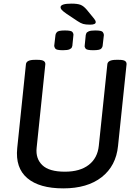

<svg xmlns="http://www.w3.org/2000/svg" viewBox="-20 -1032 752 1059"><path d="M477 -896Q452 -896 438.5 -900Q425 -904 407 -916L347 -956Q327 -970 320.5 -977.5Q314 -985 314 -992Q314 -1012 374 -1012Q407 -1012 424 -1005.5Q441 -999 458 -979L499 -929Q508 -918 508 -910Q508 -896 477 -896ZM494 -755Q458 -755 452 -764Q446 -773 447 -779L453 -839Q454 -842 456 -848Q458 -854 469 -859Q480 -864 505 -864Q541 -864 547 -855Q553 -846 553 -839L546 -779Q546 -773 538.5 -764Q531 -755 494 -755ZM327 -755Q291 -755 285 -764Q279 -773 279 -779L286 -839Q286 -845 293.5 -854.5Q301 -864 338 -864Q374 -864 380 -855Q386 -846 385 -839L379 -779Q378 -776 376 -770.5Q374 -765 363.5 -760Q353 -755 327 -755ZM329 7Q197 7 130.5 -49.5Q64 -106 75 -215L123 -677Q125 -702 172 -702H187Q212 -702 221.5 -695.5Q231 -689 230 -677L182 -216Q176 -157 213.5 -121Q251 -85 338 -85Q421 -85 469.5 -122.5Q518 -160 525 -228L572 -677Q574 -702 621 -702H636Q661 -702 670 -695.5Q679 -689 678 -677L631 -227Q620 -117 541 -55Q462 7 329 7Z"/></svg>

Font: Asap Medium
Style: Italic
Weight: 500
Italic angle: -6°
Designer: Pablo Cosgaya
Foundry: Omnibus-Type
Version: Version 3.001; ttfautohint (v1.8.3)